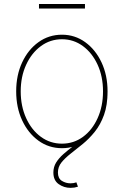

<svg xmlns="http://www.w3.org/2000/svg" viewBox="-20 -722 612 950"><path d="M286.6 11.2Q221.7 11.2 170.4 -25.9Q119.1 -63 89.6 -126.5Q60.1 -189.9 60.1 -270Q60.1 -350.1 89.6 -413.3Q119.1 -476.6 170.4 -513.4Q221.7 -550.3 286.6 -550.3Q350.6 -550.3 401.6 -513.4Q452.6 -476.6 482.4 -413.1Q512.2 -349.6 512.2 -270Q512.2 -189.9 482.7 -126.5Q453.1 -63 402.1 -25.9Q351.1 11.2 286.6 11.2ZM286.6 -11.2Q344.7 -11.2 390.6 -44.9Q436.5 -78.6 463.1 -137.5Q489.7 -196.3 489.7 -270Q489.7 -343.3 462.9 -401.9Q436 -460.4 390.1 -494.1Q344.2 -527.8 286.6 -527.8Q228.5 -527.8 182.4 -493.9Q136.2 -460 109.4 -401.6Q82.5 -343.3 82.5 -270Q82.5 -196.3 109.4 -137.5Q136.2 -78.6 182.4 -44.9Q228.5 -11.2 286.6 -11.2ZM329.1 207.5Q296.4 207.5 270.3 189Q244.1 170.4 244.1 131.8Q244.1 104 257.8 82Q271.5 60.1 293.9 40.3Q316.4 20.5 343.5 0.2Q370.6 -20 397.2 -44.4Q423.8 -68.8 446.3 -100.1Q468.8 -131.3 482.4 -172.9Q496.1 -214.4 496.1 -270H512.2Q512.2 -201.7 494.6 -153.3Q477.1 -105 449 -70.1Q420.9 -35.2 389.4 -9.5Q357.9 16.1 330.1 37.8Q302.2 59.6 284.4 81.5Q266.6 103.5 266.6 131.8Q266.6 160.6 286.1 172.9Q305.7 185.1 329.1 185.1Q337.4 185.1 344.5 183.8Q351.6 182.6 357.9 180.2L365.7 201.7Q356.9 204.6 347.9 206.1Q338.9 207.5 329.1 207.5ZM400.4 -702.1V-679.7H172.9V-702.1Z"/></svg>

Font: Inter 16pt Thin
Style: Regular
Weight: 250
Version: Version 4.001;git-66647c0bb